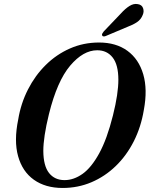

<svg xmlns="http://www.w3.org/2000/svg" viewBox="-20 -922 743 953"><path d="M471.5 -711Q556 -711 612.5 -669.8Q669 -628.5 691 -553.2Q713 -478 694 -376.5Q680 -291.5 644 -220.5Q608 -149.5 554.5 -97.8Q501 -46 434 -17.5Q367 11 291 11Q205.5 11 148.2 -29.8Q91 -70.5 69.8 -146.8Q48.5 -223 70.5 -329.5Q83.5 -408.5 118.8 -477.8Q154 -547 206.8 -599.2Q259.5 -651.5 326.8 -681.2Q394 -711 471.5 -711ZM300.5 -28Q346 -28 389.8 -59Q433.5 -90 472.2 -160.5Q511 -231 540.5 -348.5Q554.5 -404.5 561 -448.5Q567.5 -492.5 567.5 -526Q567.5 -600.5 539.2 -636.5Q511 -672.5 462.5 -672.5Q393 -672.5 328.2 -596Q263.5 -519.5 223 -356Q208.5 -297 201.8 -251.8Q195 -206.5 195 -173Q195.5 -98.5 223.5 -63.2Q251.5 -28 300.5 -28ZM579.5 -854.5Q602 -879.5 623 -892.5Q644 -905.5 664 -901.5Q684 -898.5 690 -881.8Q696 -865 688.5 -848Q679.5 -825 660 -812Q640.5 -799 613.5 -789L505.5 -743.5Q500 -741 494.5 -741.2Q489 -741.5 487 -746Q485 -750.5 487.8 -755.5Q490.5 -760.5 495 -766Z"/></svg>

Font: Fraunces 144pt S050 SemiBold
Style: Italic
Weight: 600
Italic angle: -16°
Version: Version 1.000; ttfautohint (v1.8.3)